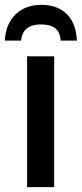

<svg xmlns="http://www.w3.org/2000/svg" viewBox="-46 -774 338 794"><path d="M66 0V-541H178V0ZM272 -606H205Q202 -643 181.5 -658Q161 -673 123 -673Q48 -673 41 -606H-26Q-23 -674 18 -714Q59 -754 125 -754Q192 -754 230.5 -715.5Q269 -677 272 -606Z"/></svg>

Font: Noto Sans Display Medium Narrow
Style: Regular
Weight: 500
Width: 4
Designer: Monotype Design team
Foundry: Monotype Imaging Inc.
Version: Version 1.000